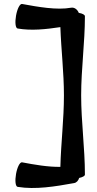

<svg xmlns="http://www.w3.org/2000/svg" viewBox="-20 -882 489 970"><path d="M69 62C159 77 260 60 354 43C367 41 376 30 380 17C398 13 409 7 409 0C409 -134 390 -266 390 -400C390 -534 409 -666 409 -800C409 -807 397 -814 378 -817C371 -835 355 -846 339 -843C267 -830 173 -847 91 -862C80 -863 67 -837 61 -803C55 -769 58 -740 69 -738C138 -726 212 -734 285 -745C289 -630 303 -515 303 -400C303 -279 288 -159 285 -39C223 -38 154 -50 91 -62C80 -63 67 -37 61 -3C55 31 58 60 69 62Z"/></svg>

Font: Nupuram
Style: Bold
Weight: 700
Designer: Santhosh Thottingal (santhosh.thottingal@gmail.com)
Foundry: SMC
Version: Version 1.000